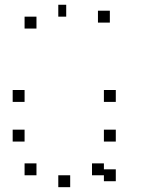

<svg xmlns="http://www.w3.org/2000/svg" viewBox="-20 -820 707 807"><path d="M466.7 -108.3V-58.3H416.7V-108.3ZM466.7 -275V-225H416.7V-275ZM416.7 -133.3V-83.3H366.7V-133.3ZM275 -83.3V-33.3H225V-83.3ZM133.3 -133.3V-83.3H83.3V-133.3ZM466.7 -275V-225H416.7V-275ZM83.3 -275V-225H33.3V-275ZM466.7 -441.7V-391.7H416.7V-441.7ZM83.3 -441.7V-391.7H33.3V-441.7ZM441.7 -775V-725H391.7V-775ZM258.3 -800V-750H225V-800ZM133.3 -750V-700H83.3V-750Z"/></svg>

Font: 0xA000-Boxes
Style: Boxes
Weight: 400
Version: Version 0.1